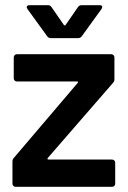

<svg xmlns="http://www.w3.org/2000/svg" viewBox="-20 -720 495 740"><path d="M40 0Q35 0 31.5 -3.5Q28 -7 28 -12V-97Q28 -106 33 -111L279 -400Q281 -402 281 -404Q281 -406 276 -406H45Q40 -406 36.5 -409.5Q33 -413 33 -418V-499Q33 -504 36.5 -507.5Q40 -511 45 -511H409Q414 -511 417.5 -507.5Q421 -504 421 -499V-414Q421 -406 415 -400L164 -111Q163 -109 163 -107Q163 -105 167 -105H412Q417 -105 420.5 -101.5Q424 -98 424 -93V-12Q424 -7 420.5 -3.5Q417 0 412 0ZM86 -685Q83 -690 83 -692Q83 -700 94 -700H165Q174 -700 179 -692L226 -624Q228 -622 230 -622Q232 -622 233 -624L280 -692Q285 -700 294 -700H364Q374 -700 374 -693Q374 -690 371 -685L295 -580Q290 -573 281 -573H176Q167 -573 162 -580Z"/></svg>

Font: LinhAnh SemBd
Style: Regular
Weight: 600
Monospace: yes
Designer: Jeremy Tribby
Foundry: Tribby Type
Version: Version 1.408